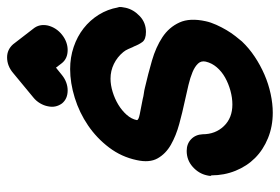

<svg xmlns="http://www.w3.org/2000/svg" viewBox="-144 -638 790 542"><g transform="rotate(-90 251.0 -367.0)"><path d="M316 -725Q336 -742 360 -742Q382 -742 397 -725L441 -668Q455 -651 450 -627Q444 -603 424 -587Q414 -579 403 -575Q392 -571 381 -571Q357 -571 344 -587L331 -604L310 -587Q300 -579 289 -575Q278 -571 267 -571Q243 -571 230 -587Q217 -605 222 -627Q224 -638 230.5 -649Q237 -660 247 -668ZM501 -430Q503 -425 502 -418.5Q501 -412 500 -407Q495 -385 476.5 -367.5Q458 -350 432 -350Q411 -350 403.5 -360Q396 -370 390 -386V-385Q387 -392 383.5 -400Q380 -408 375 -414Q361 -431 341.5 -440.5Q322 -450 300 -450Q282 -450 262.5 -444Q243 -438 226.5 -428Q210 -418 198 -404.5Q186 -391 183 -376Q182 -371 199.5 -367.5Q217 -364 243 -359Q250 -357 258 -356Q266 -355 274 -353Q313 -344 351 -333Q389 -322 417 -303.5Q445 -285 458.5 -255.5Q472 -226 462 -181Q459 -167 452 -151.5Q445 -136 437 -122.5Q429 -109 420 -97.5Q411 -86 405 -79Q386 -59 362 -43Q338 -27 311.5 -15.5Q285 -4 257 2Q229 8 204 8Q165 8 132 -5.5Q99 -19 76 -42Q53 -65 40 -97Q27 -129 27 -165Q25 -167 25.5 -169Q26 -171 26 -173L27 -178Q32 -201 51 -218Q70 -235 96 -235Q116 -235 129 -222.5Q142 -210 143 -190Q143 -154 166 -130Q189 -106 227 -106Q246 -106 266 -111.5Q286 -117 303 -126.5Q320 -136 332 -150Q344 -164 348 -181Q351 -194 342.5 -203Q334 -212 318.5 -218.5Q303 -225 282 -230Q261 -235 238 -240Q205 -247 172 -256Q139 -265 113.5 -279.5Q88 -294 75 -317Q62 -340 70 -376Q79 -419 105.5 -454Q132 -489 168 -513.5Q204 -538 246 -551Q288 -564 327 -564Q360 -564 389.5 -554Q419 -544 442 -526Q465 -508 480.5 -483Q496 -458 501 -429Z"/></g></svg>

Font: VDS
Style: Bold Italic
Weight: 700
Designer: artmaker
Foundry: artmaker
Version: Version 1.000 2009 initial release